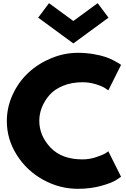

<svg xmlns="http://www.w3.org/2000/svg" viewBox="-20 -1172 793 1207"><path d="M288 -1152 441 -1040 594 -1152 662 -1061 441 -899 220 -1061ZM499 -170Q368 -170 297.5 -244.5Q227 -319 227 -413Q227 -456 243.5 -497.5Q260 -539 291.5 -575Q323 -611 377 -633Q431 -655 499 -655Q542 -655 582.5 -642.5Q623 -630 642 -617L661 -604L741 -764Q737 -767 730 -772Q723 -777 697.5 -790.5Q672 -804 643 -814Q614 -824 567 -832Q520 -840 470 -840Q384 -840 302 -806Q220 -772 158.5 -715Q97 -658 60 -578Q23 -498 23 -411Q23 -296 86 -197Q149 -98 252 -41.5Q355 15 470 15Q550 15 617.5 -4Q685 -23 713 -42L741 -61L661 -221Q654 -215 640 -206.5Q626 -198 584 -184Q542 -170 499 -170Z"/></svg>

Font: Hussar
Style: BoldWeb
Weight: 700
Foundry: Cannot Into Space Fonts
Version: Version 2.00